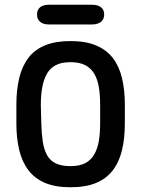

<svg xmlns="http://www.w3.org/2000/svg" viewBox="-20 -779 595 809"><path d="M506 -338Q506 -400 494 -450Q482 -500 455.5 -534.5Q429 -569 385 -587.5Q341 -606 277 -606Q214 -606 170 -588Q126 -570 99.5 -535Q73 -500 61 -450Q49 -400 49 -338V-259Q49 -197 61 -147Q73 -97 99.5 -62Q126 -27 169.5 -8.5Q213 10 277 10Q341 10 384.5 -8Q428 -26 455 -61Q482 -96 494 -146Q506 -196 506 -259ZM154 -261 152 -336Q152 -378 158 -411Q164 -444 177.5 -468Q191 -492 215 -504.5Q239 -517 277 -517Q315 -517 339 -504.5Q363 -492 377 -468.5Q391 -445 396.5 -411.5Q402 -378 402 -336V-261Q402 -219 396.5 -185.5Q391 -152 377 -128Q363 -104 339 -91.5Q315 -79 277 -79Q238 -79 214 -91Q190 -103 177.5 -126.5Q165 -150 160 -184Q155 -218 154 -261ZM186 -759Q162 -759 149 -748.5Q136 -738 136 -718Q136 -698 149 -687Q162 -676 186 -676H368Q392 -676 405.5 -687Q419 -698 419 -718Q419 -738 405.5 -748.5Q392 -759 368 -759Z"/></svg>

Font: Beiruti SemiBold
Style: Regular
Weight: 600
Designer: Arlette Boutros
Foundry: Boutros
Version: Version 1.41